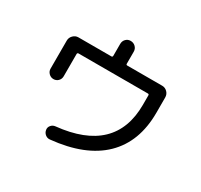

<svg xmlns="http://www.w3.org/2000/svg" viewBox="-171 -1026 1341 1283"><g transform="rotate(30 500.0 -384.5)"><path d="M120.1 -376V-592.8Q120.1 -616.2 137.2 -633.3Q154.3 -650.4 176.8 -650.4H430.7Q439.5 -650.4 440.4 -659.2V-752Q440.4 -774.4 455.1 -789.6Q469.7 -804.7 491.7 -804.7Q513.7 -804.7 529.3 -789.6Q544.9 -774.4 544.9 -752V-659.2Q544.9 -650.4 553.7 -650.4H823.2Q846.7 -650.4 863.3 -633.3Q879.9 -616.2 879.9 -592.8V-474.6Q879.9 -250 746.1 -119.6Q612.3 10.7 352.5 36.1Q333 38.1 317.4 25.4Q301.8 12.7 298.8 -7.8Q295.9 -26.4 308.6 -41.5Q321.3 -56.6 340.8 -58.6Q774.4 -102.5 775.4 -474.6V-548.8Q775.4 -557.6 765.6 -557.6H231.4Q222.7 -557.6 221.7 -548.8V-376Q221.7 -354.5 207 -339.8Q192.4 -325.2 171.4 -325.2Q150.4 -325.2 135.3 -340.3Q120.1 -355.5 120.1 -376Z"/></g></svg>

Font: Rounded Mgen+ 1m medium
Style: Regular
Weight: 500
Designer: [Source Han Sans]
Ryoko NISHIZUKA  (kana & ideographs); Paul D. Hunt (Latin, Greek & Cyrillic); Wenlong ZHANG  (bopomofo
Version: Version 1.059.20150602